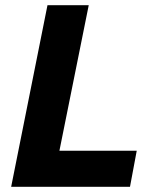

<svg xmlns="http://www.w3.org/2000/svg" viewBox="-20 -720 592 740"><path d="M481 0H23L163 -700H322L209 -139H507Z"/></svg>

Font: Argentum Sans SemiBold
Style: Italic
Weight: 600
Italic angle: -11°
Designer: Julieta Ulanovsky (font), Cristiano Sobral (main changes and remaster)
Foundry: Julieta Ulanovsky (font), Cristiano Sobral (main changes and remaster)
Version: Version 2.007;June 15, 2022;FontCreator 14.0.0.2814 64-bit; 